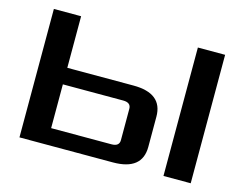

<svg xmlns="http://www.w3.org/2000/svg" viewBox="-92 -807 1215 953"><g transform="rotate(15 515.0 -330.0)"><path d="M75 0V-660H215V-395H555Q705 -395 705 -275V-120Q705 0 555 0ZM215 -85H525Q565 -85 565 -117V-278Q565 -310 525 -310H215ZM815 0V-660H955V0Z"/></g></svg>

Font: Xolonium
Style: Regular
Weight: 400
Designer: Severin Meyer
Version: Version 4.2